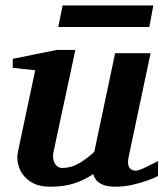

<svg xmlns="http://www.w3.org/2000/svg" viewBox="-20 -687 614 719"><path d="M571.8 -27.8Q558.6 -20.5 532 -11Q505.4 -1.5 474.1 5.4Q442.9 12.2 414.1 12.2Q379.9 12.2 362.1 3.4Q344.2 -5.4 337.4 -16.8Q330.6 -28.3 329.1 -35.2Q296.4 -12.7 257.6 -0.2Q218.8 12.2 169.9 12.2Q120.1 12.2 91.1 -8.8Q62 -29.8 51.5 -60.1Q41 -90.3 46.9 -117.2L111.8 -423.8L27.8 -433.1V-466.8L192.9 -500H262.2L180.2 -117.2Q175.3 -93.8 184.8 -75.9Q194.3 -58.1 212.9 -58.1Q246.6 -58.1 276.4 -75.7Q306.2 -93.3 333 -118.2L411.1 -487.8H543.9L461.9 -100.1Q456.1 -72.3 464.1 -60.1Q472.2 -47.9 487.8 -47.9Q495.6 -47.9 511 -54Q526.4 -60.1 571.8 -84ZM554.2 -666.5 539.1 -585.9H198.2L214.4 -666.5Z"/></svg>

Font: Charis
Style: Bold Italic
Weight: 700
Italic angle: -11°
Designer: Walt Agee, Miriam Martin, Annie Olsen, Victor Gaultney, Lorna Priest, Alan Ward, Bob Hallissy, Martin Hosken, Sharon Cor
Foundry: SIL Global
Version: Version 7.000